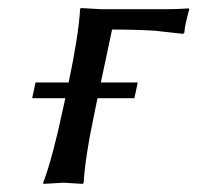

<svg xmlns="http://www.w3.org/2000/svg" viewBox="-20 -452 488 475"><path d="M141.6 -209H59.6L67.9 -248H149.9Q174.3 -364.7 178.2 -429.2L179.7 -432.1Q181.6 -432.1 231 -429.2H391.1Q416.5 -429.2 446.8 -431.2L448.2 -429.2Q437.5 -391.1 436 -371.1L433.1 -368.2Q433.1 -368.2 363.3 -376Q315.4 -378.9 257.3 -378.9L229.5 -248H320.8L312.5 -209H221.2L215.3 -180.2Q190.4 -63 187 0L184.6 2.9Q182.6 2.9 137.2 0L87.4 2.9L86.9 0Q109.9 -61 135.3 -180.2Z"/></svg>

Font: Linux Biolinum Slanted O
Style: Slanted
Weight: 400
Designer: Philipp H. Poll
Foundry: Philipp H. Poll
Version: Version 1.0.4